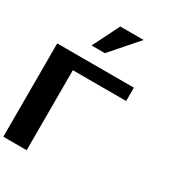

<svg xmlns="http://www.w3.org/2000/svg" viewBox="-283 -1405 1411 1559"><g transform="rotate(30 422.0 -625.0)"><path d="M0 -875H718.8V-750H218.8V0H0ZM375 -1000H250L375 -1250H593.8Z"/></g></svg>

Font: CraftyPE
Style: Regular
Weight: 400
Designer: Erek Butcher
Foundry: Haunted Coop
Version: Version 0.018;April 4, 2024;FontCreator 15.0.0.2962 64-bit